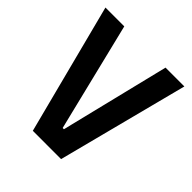

<svg xmlns="http://www.w3.org/2000/svg" viewBox="-187 -827 961 961"><g transform="rotate(45 293.0 -346.5)"><path d="M192.9 0 13.7 -693.4H147L288.6 -115.7H297.4L439 -693.4H572.3L393.1 0Z"/></g></svg>

Font: Cascadia Mono
Style: Bold
Weight: 700
Monospace: yes
Designer: Aaron Bell
Foundry: Saja Typeworks
Version: Version 2404.023; ttfautohint (v1.8.4)